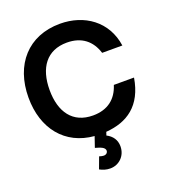

<svg xmlns="http://www.w3.org/2000/svg" viewBox="-170 -859 1086 1224"><g transform="rotate(-20 373.0 -246.5)"><path d="M706 -251H569C542 -164 479 -113 379 -113C242 -113 173 -210 173 -360C173 -510 242 -607 379 -607C479 -607 542 -555.5 569 -468.5H706C681.5 -639.5 544 -735 379 -735C163 -735 30 -584 30 -360C30 -149 148 -2.5 342.5 13.5L318 85C353 95 383 104 383 128C383 139 373 151 355 151C347 151 338 149 325 145L296 223C316 234 339 242 367 242C425 242 475 197 475 131C475 88 453 56 414 36L421.5 13.5C566 2.5 676 -69 706 -251Z"/></g></svg>

Font: Eudonet ExtraBold
Style: Regular
Weight: 800
Designer: Mikhail Sharanda
Foundry: Mikhail Sharanda
Version: Version 4.503;Glyphs 3.1.2 (3151)